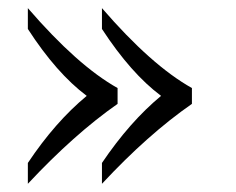

<svg xmlns="http://www.w3.org/2000/svg" viewBox="-20 -449 576 468"><path d="M47.9 -1V-51.8Q114.7 -151.9 191.4 -215.3Q117.7 -270.5 47.9 -378.4V-429.2Q168.9 -289.1 266.6 -234.4V-195.8Q161.1 -122.1 47.9 -1ZM228.5 -1V-51.8Q296.4 -152.3 372.6 -215.3Q299.3 -270 228.5 -378.4V-429.2Q349.1 -289.6 447.8 -234.4V-195.8Q340.8 -121.6 228.5 -1Z"/></svg>

Font: Libertinage
Style: l
Weight: 400
Designer: OSP
Foundry: OSP
Version: Version 1.0; 2008; OFL relea